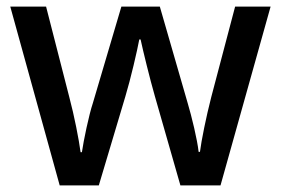

<svg xmlns="http://www.w3.org/2000/svg" viewBox="-20 -560 847 579"><path d="M447 -270 524 -1H645L796 -540H689L617 -267C602 -209 587 -135 583 -102H579C575 -139 558 -209 546 -249L462 -540H346L260 -249C248 -213 232 -136 227 -101H223C218 -139 204 -211 189 -267L119 -540H11L160 -1H278L358 -269C374 -322 394 -408 400 -441H404C411 -408 432 -322 447 -270Z"/></svg>

Font: Noto Sans Hanifi Rohingya Medium
Style: Regular
Weight: 500
Designer: Monotype Design Team and DaltonMaag
Foundry: Google LLC
Version: Version 2.102